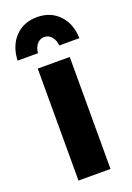

<svg xmlns="http://www.w3.org/2000/svg" viewBox="-146 -812 594 867"><g transform="rotate(-20 151.0 -379.0)"><path d="M74.2 -538.1H228V0H74.2ZM297.9 -603H201.2Q199.2 -628.9 185.1 -645.5Q170.9 -662.1 149.9 -662.1Q128.9 -662.1 115 -645.5Q101.1 -628.9 99.1 -603H1Q3.9 -672.9 44.4 -715.3Q85 -757.8 149.9 -757.8Q214.8 -757.8 255.4 -715.3Q295.9 -672.9 297.9 -603Z"/></g></svg>

Font: Montserrat-SemiBold
Style: Regular
Weight: 600
Designer: Julieta Ulanovsky
Foundry: Julieta Ulanovsky
Version: Version 6.001